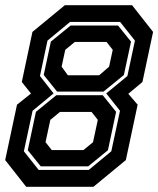

<svg xmlns="http://www.w3.org/2000/svg" viewBox="-35 -720 610 740"><path d="M66 0 -15 -103 30.5 -316.5 84.5 -359.5 49 -404 90 -597 215 -700H474L555 -597L514 -404L459.5 -358.5L495.5 -316.5L450 -103L325 0ZM122 -79 72 -141 103.5 -289 182 -353H361L412.5 -289L381 -141L305 -79ZM114 -65H307L394 -137L427.5 -293L374.5 -360L456 -427L485 -563.5L428 -635.5H235L148 -563.5L119 -427L171.5 -360L90.5 -293L57 -137ZM185 -367 133.5 -431 161 -559.5 237 -621.5H420L470 -559.5L442.5 -431L364 -367ZM164.5 -141.5H286.5L323.5 -172L342 -258L318 -288.5H196L159 -258L140.5 -172ZM226.5 -430H347.5L385.5 -463L399.5 -528L375.5 -558.5H253.5L216.5 -528L202.5 -463Z"/></svg>

Font: Tourney Thin
Style: Bold Italic
Weight: 700
Italic angle: -12°
Version: Version 1.015